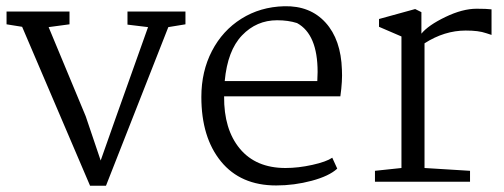

<svg xmlns="http://www.w3.org/2000/svg" viewBox="-20 -583 1618 616"><path d="M1 -505V-546H203V-505L136 -496L255 -210L303 -68L351 -204L455 -496L389 -504V-546H575V-505L520 -496L320 13H269L51 -497Z M1077 -359Q1079 -324 1072 -274H699Q698 -168 749.5 -106Q801 -44 896 -44Q937 -44 982 -54Q1027 -64 1046 -77L1062 -42Q1036 -18 980 -3Q924 12 866 12Q752 12 689 -65Q626 -142 626 -272Q626 -354 660 -419.5Q694 -485 754.5 -523Q815 -561 892 -563Q975 -565 1024.5 -510.5Q1074 -456 1077 -359ZM701 -323H998L999 -352Q999 -473 933 -509Q905 -518 869 -518Q803 -518 756.5 -469.5Q710 -421 701 -323Z M1268 -44V-466L1196 -497V-522L1312 -554L1332 -544V-475Q1354 -502 1409 -528.5Q1464 -555 1509 -555Q1541 -555 1557 -553V-471Q1553 -472 1540 -476.5Q1527 -481 1511 -483Q1495 -485 1474 -485Q1406 -485 1342 -444V-44L1488 -35V0H1183V-35Z"/></svg>

Font: Martel Light
Style: Regular
Weight: 300
Designer: Dan Reynolds
Foundry: Dan Reynolds
Version: Version 1.001; ttfautohint (v1.1) -l 5 -r 5 -G 72 -x 0 -D la